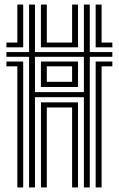

<svg xmlns="http://www.w3.org/2000/svg" viewBox="-20 -820 520 840"><path d="M107.2 0V-571.5H8.2V-592.2H107.2V-800H133V-592.2H347V-800H372.8V-592.2H471.5V-571.5H372.8V0H347V-394.8H133V0ZM8.2 -613V-633.8H55.8V-800H81.5V-613ZM159 -613V-800H184.8V-633.8H295.5V-800H321.2V-613ZM398.5 -613V-800H424.5V-633.8H471.5V-613ZM133 -417H347V-571.5H133ZM55.8 0V-529.8H8.2V-550.8H81.5V0ZM398.5 0V-550.8H471.5V-529.8H424.5V0ZM159 -439.5V-550.8H321.2V-439.5ZM184.8 -462H295.5V-529.8H184.8ZM159.2 0V-372.2H321.2V0H295.5V-349.8H184.8V0Z"/></svg>

Font: Big Shoulders Inline Display ExtraBold
Style: Regular
Weight: 800
Designer: Patric King
Foundry: XO Type Co
Version: Version 1.000